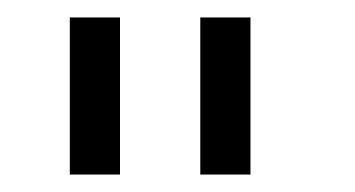

<svg xmlns="http://www.w3.org/2000/svg" viewBox="-20 -740 407 220"><path d="M117.5 -540V-720H60V-540ZM267 -540V-720H209.5V-540Z"/></svg>

Font: Vela Sans Light
Style: Regular
Weight: 300
Designer: Principal design: Mikhail Sharanda - project Manrope.
Design modification: Ravid Balaliev
Foundry: Mikhail Sharanda
Version: Version 1.001